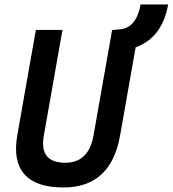

<svg xmlns="http://www.w3.org/2000/svg" viewBox="-20 -827 770 857"><path d="M263.2 9.8Q141.1 9.8 89.1 -49.1Q37.1 -107.9 57.1 -222.7L140.1 -693.4H258.8L175.8 -222.7Q153.3 -100.6 271.5 -100.6Q376 -100.6 397.5 -222.7L480.5 -693.4H486.8L514.2 -695.8Q553.2 -699.2 576.4 -728.8Q599.6 -758.3 607.4 -807.1H730.5Q704.6 -659.2 585.4 -615.7L516.1 -222.7Q475.6 9.8 263.2 9.8Z"/></svg>

Font: Cascadia Code PL SemiBold
Style: Italic
Weight: 600
Italic angle: -10°
Monospace: yes
Designer: Aaron Bell
Foundry: Saja Typeworks
Version: Version 2404.023; ttfautohint (v1.8.4)